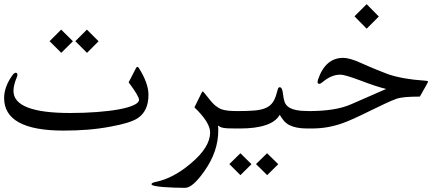

<svg xmlns="http://www.w3.org/2000/svg" viewBox="-20 -673 2147 932"><path d="M458.5 -472.7 402.3 -416.5 345.7 -473.1 401.9 -529.3ZM334 -472.7 277.3 -416.5 220.7 -473.1 276.9 -529.3ZM700.7 -212.9Q700.7 -132.3 646.5 -98.1Q610.4 -75.2 515.1 -58.1Q460.9 -47.9 405.3 -43.5Q349.6 -39.1 288.6 -39.1Q0 -39.1 0 -197.3Q0 -251.5 40.5 -308.1Q48.8 -319.8 56.6 -319.8Q64.5 -319.8 64.5 -309.6Q64.5 -304.7 61.5 -297.9Q45.4 -259.3 45.4 -231.9Q45.4 -124.5 320.8 -124.5Q389.6 -124.5 450.7 -129.2Q511.7 -133.8 556.9 -142.1Q602.1 -150.4 628.4 -162.4Q654.8 -174.3 654.8 -188.5Q654.8 -206.1 604.5 -273.4L640.1 -342.3Q643.6 -348.6 647 -348.6Q650.4 -348.6 654.3 -342.3Q700.7 -269 700.7 -212.9Z M1126 -49.3Q1101.6 -49.3 1086.9 -50Q1072.3 -50.8 1063.2 -52.5Q1054.2 -54.2 1048.8 -57.1Q1043.5 -60.1 1038.1 -63.5Q1039.6 -52.2 1039.6 -40.5Q1039.6 62 972.7 156.7Q915.5 238.8 878.4 238.8Q854.5 238.8 825.7 237.8Q796.9 236.8 772.5 234.9Q748 232.9 731.7 229.5Q715.3 226.1 715.3 220.7Q715.3 214.4 736.3 210Q821.8 192.4 907.7 119.1Q1000 41.5 1000 -30.3Q1000 -78.6 923.8 -151.9L957.5 -220.2Q961.4 -228.5 964.4 -229.5Q965.3 -229 967.5 -226.8Q969.7 -224.6 973.6 -219.7Q990.7 -197.3 1003.4 -182.6Q1016.1 -168 1025.4 -160.2Q1034.2 -153.8 1042 -148.9Q1049.8 -144 1061.5 -140.6Q1073.2 -137.2 1090.8 -135.5Q1108.4 -133.8 1135.7 -133.8H1140.6Q1148.4 -133.8 1152.1 -120.8Q1155.8 -107.9 1155.8 -91.3Q1155.8 -83.5 1154.8 -76.2Q1153.8 -68.8 1152.1 -63Q1150.4 -57.1 1147.7 -53.2Q1145 -49.3 1140.6 -49.3Z M1093.3 123.5 1147 70.8 1200.7 124 1147 177.2ZM1222.7 123.5 1276.4 70.8 1330.6 124 1276.9 177.2ZM1472.2 -49.3Q1441.9 -49.3 1420.7 -53.7Q1399.4 -58.1 1384 -66.2Q1368.7 -74.2 1357.9 -86.9Q1347.2 -99.6 1337.9 -115.7Q1319.3 -82.5 1270.3 -65.9Q1221.2 -49.3 1145.5 -49.3H1130.9Q1127 -49.3 1124.3 -53.2Q1121.6 -57.1 1119.9 -63Q1118.2 -68.8 1116.9 -76.2Q1115.7 -83.5 1115.7 -91.3Q1115.7 -99.6 1116.9 -107.2Q1118.2 -114.7 1119.9 -120.6Q1121.6 -126.5 1124.3 -130.1Q1127 -133.8 1130.9 -133.8H1135.7Q1182.1 -133.8 1214.4 -136.5Q1246.6 -139.2 1267.8 -147.9Q1289.1 -156.7 1301.8 -173.1Q1314.5 -189.5 1321.8 -216.3Q1326.2 -232.4 1328.9 -241Q1331.5 -249.5 1337.9 -249.5Q1350.6 -249.5 1354 -215.3Q1356 -194.8 1361.1 -179.4Q1366.2 -164.1 1379.6 -154.1Q1393.1 -144 1417.2 -138.9Q1441.4 -133.8 1481.9 -133.8H1486.8Q1491.2 -133.8 1493.9 -130.1Q1496.6 -126.5 1498.3 -120.6Q1500 -114.7 1501 -107.2Q1502 -99.6 1502 -91.3Q1502 -83.5 1501 -76.2Q1500 -68.8 1498.3 -63Q1496.6 -57.1 1493.9 -53.2Q1491.2 -49.3 1486.8 -49.3Z M1818.8 -592.8 1759.8 -533.7 1700.7 -593.8 1759.8 -652.8ZM2050.3 -261.2 2018.1 -204.1Q1977.5 -204.1 1949.5 -201.7Q1921.4 -199.2 1904.3 -193.4Q1882.3 -185.5 1850.1 -170.4Q1817.9 -155.3 1772.9 -133.3Q1729.5 -111.8 1697 -97.2Q1664.6 -82.5 1640.6 -74.2Q1606 -62 1569.8 -55.7Q1533.7 -49.3 1491.7 -49.3H1477.1Q1473.1 -49.3 1470.5 -53.2Q1467.8 -57.1 1466.1 -63Q1464.4 -68.8 1463.1 -76.2Q1461.9 -83.5 1461.9 -91.3Q1461.9 -99.6 1463.1 -107.2Q1464.4 -114.7 1466.1 -120.6Q1467.8 -126.5 1470.5 -130.1Q1473.1 -133.8 1477.1 -133.8H1486.8Q1547.4 -134.3 1596.4 -142.1Q1645.5 -149.9 1684.6 -167L1854.5 -241.2Q1833.5 -246.1 1802 -256.3Q1770.5 -266.6 1725.6 -283.7Q1689.9 -296.9 1666 -304Q1642.1 -311 1630.4 -310.5Q1588.4 -310.5 1544.4 -273.4Q1536.1 -266.1 1528.8 -266.1Q1521.5 -266.1 1521.5 -275.9Q1521.5 -276.9 1523.9 -287.1Q1559.6 -392.1 1646 -392.1Q1677.2 -392.1 1730 -368.2Q1774.9 -348.1 1807.4 -335Q1839.8 -321.8 1861.8 -313.5Q1898.9 -300.8 1943.1 -293Q1987.3 -285.2 2039.6 -281.7Q2057.6 -281.2 2057.6 -276.9Q2057.6 -273.9 2050.3 -261.2Z"/></svg>

Font: XB Kayhan
Style: Regular
Weight: 400
Designer: Behnam
Foundry: Irmug
Version: Version 7.300 2009